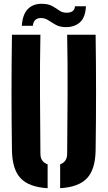

<svg xmlns="http://www.w3.org/2000/svg" viewBox="-20 -983 567 1012"><path d="M43 -191Q38.5 -495.5 43 -800H193Q190 -649.5 190.8 -486.8Q191.5 -324 193 -173Q193 -130 231 -117V9Q132 3 88.2 -44Q44.5 -91 43 -191ZM297 9V-117Q334 -130 334 -173Q335.5 -324 336.2 -486.8Q337 -649.5 334 -800H484Q488.5 -495.5 484 -191Q482.5 -91 439 -44Q395.5 3 297 9ZM375 -950H433Q430 -891 401.5 -865.5Q373 -840 328 -840Q296 -840 274.5 -852Q253 -864 235 -876Q217 -888 196 -888Q157.5 -888 153 -847H95Q99 -906.5 126.2 -934.8Q153.5 -963 199 -963Q234 -963 255 -951.2Q276 -939.5 292.2 -927.8Q308.5 -916 330 -916Q373.5 -916 375 -950Z"/></svg>

Font: Big Shoulders Stencil Text Black
Style: Regular
Weight: 900
Designer: Patric King
Foundry: XO Type Co
Version: Version 1.000